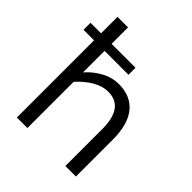

<svg xmlns="http://www.w3.org/2000/svg" viewBox="-198 -841 966 966"><g transform="rotate(45 285.0 -358.0)"><path d="M155 -716V-599H325V-549H155V-396Q187 -433 231.5 -457.5Q276 -482 324 -482Q409 -482 454.5 -426.5Q500 -371 500 -263V0H425V-263Q425 -417 314 -417Q272 -417 231 -392.5Q190 -368 155 -329V0H80V-549H5V-599H80V-716Z"/></g></svg>

Font: Madhuban Light
Style: Regular
Weight: 300
Designer: jaikishan Patel
Foundry: MagicType
Version: Version 1.000